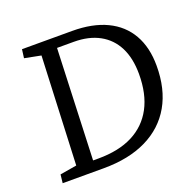

<svg xmlns="http://www.w3.org/2000/svg" viewBox="-123 -830 982 961"><g transform="rotate(-20 368.0 -350.0)"><path d="M52 0 57 -45 146 -60 171 -637 84 -654 90 -700H357Q465 -700 540.5 -664Q616 -628 655.5 -559Q695 -490 695 -392Q695 -268 645 -180.5Q595 -93 500 -46.5Q405 0 270 0ZM234 -55H262Q371 -55 445.5 -93Q520 -131 559 -204Q598 -277 598 -383Q598 -467 568.5 -525.5Q539 -584 482.5 -615Q426 -646 346 -646H257Z"/></g></svg>

Font: Literata
Style: Italic
Weight: 400
Italic angle: -2°
Designer: Latin by Veronika Burian and Jose Scaglione. Greek by Irene Vlachou. Cyrillic by Vera Evstafieva
Foundry: TypeTogether
Version: Version 3.103;gftools[0.9.29]